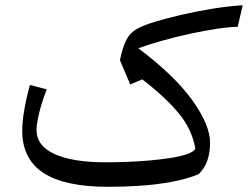

<svg xmlns="http://www.w3.org/2000/svg" viewBox="-20 -704 943 730"><path d="M902.8 -684.1 883.8 -602.1Q851.6 -601.6 804.4 -594.5Q757.3 -587.4 704.1 -575.9Q650.9 -564.5 599.1 -550Q547.4 -535.6 505.9 -520.5Q643.6 -417 711.2 -322.8Q778.8 -228.5 778.8 -160.6Q778.8 -125.5 769 -95.5Q759.3 -65.4 734.9 -41.5Q688 -22.5 629.6 -12Q571.3 -1.5 509.8 2.4Q448.2 6.3 391.6 6.3Q226.1 6.3 145.3 -46.4Q64.5 -99.1 64.5 -207.5Q64.5 -241.2 72.3 -286.4Q80.1 -331.5 93.8 -380.9L158.2 -364.3Q147.5 -339.8 138.4 -309.6Q129.4 -279.3 124 -252.4Q118.7 -225.6 118.7 -210.9Q118.7 -149.4 187.5 -118.2Q256.3 -86.9 384.3 -86.9Q417 -86.9 458.7 -88.4Q500.5 -89.8 543.9 -93.5Q587.4 -97.2 625.7 -103Q664.1 -108.9 690.2 -117.7Q716.3 -126.5 722.7 -138.7Q710.4 -211.9 659.4 -273.4Q608.4 -335 521 -402.3L475.1 -382.8L436 -475.6L441.9 -500.5Q451.7 -539.1 465.1 -560.5Q478.5 -582 503.2 -595.5Q527.8 -608.9 570.8 -621.6Q612.3 -634.3 668.7 -647.5Q725.1 -660.6 786.4 -670.7Q847.7 -680.7 902.8 -684.1Z"/></svg>

Font: Pinar DS3-Regular
Style: Regular
Weight: 400
Designer: Amin Abedi
Version: Version 2.000